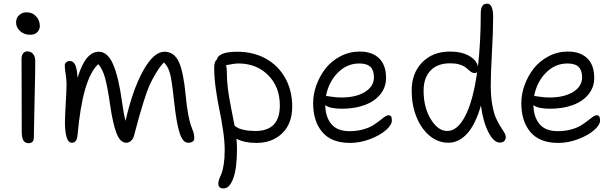

<svg xmlns="http://www.w3.org/2000/svg" viewBox="-20 -780 3394 1061"><path d="M146 -587.9Q113.8 -587.9 91.3 -607.9Q68.8 -627.9 68.8 -657.2Q68.8 -680.2 85.4 -696Q102.1 -711.9 127 -711.9Q159.7 -711.9 179.9 -689.2Q200.2 -666.5 200.2 -636.2Q200.2 -617.7 186.5 -602.8Q172.9 -587.9 146 -587.9ZM138.2 11.2Q118.2 11.2 109.1 -4.2Q100.1 -19.5 100.1 -53.2Q100.1 -178.2 99.6 -295.2Q99.1 -412.1 99.1 -454.1Q99.1 -473.6 107.4 -484.9Q115.7 -496.1 131.8 -496.1Q149.9 -496.1 162.1 -482.4Q174.3 -468.8 174.8 -444.8Q175.3 -403.3 171.1 -230.7Q167 -58.1 167 -21Q167 11.2 138.2 11.2Z M377 8.8Q356.9 8.8 347.9 -22.7Q338.9 -54.2 338.9 -102.1Q338.9 -137.2 343.3 -210Q347.7 -282.7 347.7 -316.9Q347.7 -336.9 342.8 -370.1Q337.9 -403.3 337.9 -418.9Q337.9 -428.7 345.9 -435.8Q354 -442.9 365.7 -442.9Q386.7 -442.9 396.5 -419.4Q406.2 -396 408.7 -349.1Q451.2 -494.1 525.9 -494.1Q575.2 -494.1 605.2 -424.1Q635.3 -354 653.8 -220.2Q663.6 -147.9 673.8 -111.8Q712.4 -283.2 770.8 -388.7Q829.1 -494.1 888.7 -494.1Q942.4 -494.1 968.3 -438Q994.1 -381.8 1005.9 -253.9Q1011.7 -190.4 1020.5 -145.5Q1029.3 -100.6 1036.4 -83.5Q1043.5 -66.4 1048.6 -50Q1053.7 -33.7 1053.7 -18.1Q1053.7 8.8 1019 8.8Q990.2 8.8 972.7 -44.9Q955.1 -98.6 941.9 -220.2Q929.7 -336.9 919.2 -375Q908.7 -413.1 885.7 -435.1Q861.8 -409.7 840.8 -374.3Q819.8 -338.9 806.2 -308.6Q792.5 -278.3 774.9 -221.9Q757.3 -165.5 748.8 -134.8Q740.2 -104 720.7 -30.8Q715.8 -12.2 703.9 -1.7Q691.9 8.8 677.7 8.8Q644.5 8.8 624 -43.5Q603.5 -95.7 588.9 -198.2Q574.7 -297.4 561 -347.9Q547.4 -398.4 522.9 -425.8Q436 -345.2 408.7 -34.2Q405.3 8.8 377 8.8Z M1215.3 261.2Q1200.2 261.2 1193.4 254.9Q1186.5 248.5 1186.5 232.9Q1186.5 222.7 1191.9 208.3Q1197.3 193.8 1204.1 178.2Q1210.9 162.6 1216.3 128.4Q1221.7 94.2 1221.7 49.8Q1221.7 2.4 1212.6 -59.6Q1203.6 -121.6 1192.6 -172.6Q1181.6 -223.6 1172.6 -288.3Q1163.6 -353 1163.6 -405.8Q1163.6 -440.4 1178.7 -451.2Q1181.6 -470.7 1209.2 -482.4Q1236.8 -494.1 1291.5 -494.1Q1377.9 -494.1 1446.5 -457.3Q1515.1 -420.4 1554.9 -351.1Q1594.7 -281.7 1594.7 -190.9Q1594.7 -96.7 1539.6 -43.5Q1484.4 9.8 1396.5 9.8Q1331.5 9.8 1286.6 -13.2Q1289.6 15.1 1289.6 45.9Q1289.6 148.9 1269.3 205.1Q1249 261.2 1215.3 261.2ZM1233.4 -383.8Q1233.4 -334 1239.7 -285.9Q1246.1 -237.8 1259.3 -172.4Q1272.5 -106.9 1276.4 -85Q1288.6 -76.2 1296.9 -71.8Q1305.2 -67.4 1330.8 -61.8Q1356.4 -56.2 1391.6 -56.2Q1526.4 -56.2 1526.4 -196.8Q1526.4 -299.8 1461.9 -364.5Q1397.5 -429.2 1298.3 -429.2Q1274.9 -429.2 1229.5 -419.9Q1233.4 -400.4 1233.4 -383.8Z M1914.6 9.8Q1812 9.8 1761.2 -49.8Q1710.4 -109.4 1710.4 -210Q1710.4 -260.3 1728.8 -310.5Q1747.1 -360.8 1779.5 -402.1Q1812 -443.4 1861.6 -469.2Q1911.1 -495.1 1968.3 -495.1Q2036.1 -495.1 2074.7 -458Q2113.3 -420.9 2113.3 -349.1Q2113.3 -297.4 2081.3 -258.3Q2049.3 -219.2 1994.4 -199.2Q1939.5 -179.2 1869.6 -179.2Q1802.2 -179.2 1777.3 -199.2Q1778.3 -134.8 1810.5 -95Q1842.8 -55.2 1911.6 -55.2Q1951.2 -55.2 1984.4 -64.2Q2017.6 -73.2 2038.8 -86.2Q2060.1 -99.1 2076.2 -112.1Q2092.3 -125 2105 -134Q2117.7 -143.1 2126.5 -143.1Q2137.2 -143.1 2141.4 -136.2Q2145.5 -129.4 2145.5 -113.8Q2145.5 -89.8 2112.8 -61Q2080.1 -32.2 2024.9 -11.2Q1969.7 9.8 1914.6 9.8ZM1787.6 -249Q1791.5 -249 1815.7 -245.1Q1839.8 -241.2 1865.2 -241.2Q1947.3 -241.2 1996.8 -272Q2046.4 -302.7 2046.4 -353Q2046.4 -391.1 2027.1 -410.2Q2007.8 -429.2 1965.3 -429.2Q1896.5 -429.2 1845.9 -377.4Q1795.4 -325.7 1781.2 -249Z M2458 8.8Q2399.9 8.8 2353 -30.8Q2306.2 -70.3 2280.5 -136Q2254.9 -201.7 2254.9 -278.8Q2254.9 -376 2313.2 -435.5Q2371.6 -495.1 2466.8 -495.1Q2529.8 -495.1 2571.8 -471.7Q2613.8 -448.2 2621.1 -412.1Q2636.7 -547.9 2636.7 -707Q2636.7 -759.8 2670.9 -759.8Q2705.1 -759.8 2705.1 -687Q2705.1 -607.4 2698.5 -490.7Q2691.9 -374 2691.9 -308.1Q2691.9 -247.6 2700.4 -200.4Q2709 -153.3 2721.2 -126.7Q2733.4 -100.1 2745.6 -81.3Q2757.8 -62.5 2766.4 -48.1Q2774.9 -33.7 2774.9 -21Q2774.9 -9.8 2766.6 -1Q2758.3 7.8 2741.7 7.8Q2708 7.8 2678.5 -50.5Q2648.9 -108.9 2637.7 -196.8Q2606.9 -90.8 2560.8 -41Q2514.6 8.8 2458 8.8ZM2320.8 -278.8Q2320.8 -186.5 2360.6 -121.3Q2400.4 -56.2 2451.7 -56.2Q2508.3 -56.2 2551.5 -140.1Q2594.7 -224.1 2616.7 -381.8Q2612.3 -376 2603 -376Q2593.3 -376 2584.7 -381.6Q2576.2 -387.2 2567.6 -395.3Q2559.1 -403.3 2547.9 -411.1Q2536.6 -418.9 2515.9 -424.6Q2495.1 -430.2 2467.8 -430.2Q2397 -430.2 2358.9 -389.9Q2320.8 -349.6 2320.8 -278.8Z M3064.9 9.8Q2962.4 9.8 2911.6 -49.8Q2860.8 -109.4 2860.8 -210Q2860.8 -260.3 2879.2 -310.5Q2897.5 -360.8 2929.9 -402.1Q2962.4 -443.4 3012 -469.2Q3061.5 -495.1 3118.7 -495.1Q3186.5 -495.1 3225.1 -458Q3263.7 -420.9 3263.7 -349.1Q3263.7 -297.4 3231.7 -258.3Q3199.7 -219.2 3144.8 -199.2Q3089.8 -179.2 3020 -179.2Q2952.6 -179.2 2927.7 -199.2Q2928.7 -134.8 2960.9 -95Q2993.2 -55.2 3062 -55.2Q3101.6 -55.2 3134.8 -64.2Q3168 -73.2 3189.2 -86.2Q3210.4 -99.1 3226.6 -112.1Q3242.7 -125 3255.4 -134Q3268.1 -143.1 3276.9 -143.1Q3287.6 -143.1 3291.7 -136.2Q3295.9 -129.4 3295.9 -113.8Q3295.9 -89.8 3263.2 -61Q3230.5 -32.2 3175.3 -11.2Q3120.1 9.8 3064.9 9.8ZM2938 -249Q2941.9 -249 2966.1 -245.1Q2990.2 -241.2 3015.6 -241.2Q3097.7 -241.2 3147.2 -272Q3196.8 -302.7 3196.8 -353Q3196.8 -391.1 3177.5 -410.2Q3158.2 -429.2 3115.7 -429.2Q3046.9 -429.2 2996.3 -377.4Q2945.8 -325.7 2931.6 -249Z"/></svg>

Font: Shantell Sans Normal
Style: Regular
Weight: 300
Designer: Stephen Nixon, Anya Danilova, Shantell Martin
Foundry: Arrow Type
Version: Version 1.006;[559af2be0]